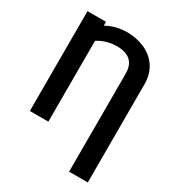

<svg xmlns="http://www.w3.org/2000/svg" viewBox="-214 -852 1087 1185"><g transform="rotate(30 329.0 -259.5)"><path d="M594.8 203.1H461.6V-495Q461.6 -614 332.4 -615.1Q257.5 -615.1 196.4 -576.3V0H64.6V-711.6H196.4V-683.9Q263.1 -721.6 343.8 -721.6Q375.4 -721.6 406.2 -715.6Q437.1 -709.5 465.2 -697.4Q493.3 -685.4 517 -666.9Q540.8 -648.4 558.2 -623.2Q575.6 -598 585.4 -566.1Q595.2 -534.1 594.8 -495Z"/></g></svg>

Font: Linik Sans SemiBold
Style: Regular
Weight: 600
Designer: Fonts by Rasmus Andersson / Changes by Cristiano Sobral with parts from Marc Monis
Foundry: rsms
Version: Version 3.020; ttfautohint (v1.6)